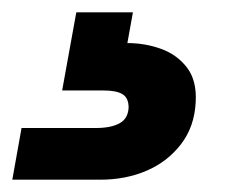

<svg xmlns="http://www.w3.org/2000/svg" viewBox="-111 -27 408 312"><path d="M-91 265 -76 181H45Q69 181 83 173.5Q97 166 98 148Q98 132 88 126Q78 120 57 120H-10L13 -7H105L96 43Q125 43 151 52.5Q177 62 193 83Q209 104 207 139Q205 179 183 207.5Q161 236 127 250.5Q93 265 52 265Z"/></svg>

Font: DM Sans Black
Style: Italic
Weight: 900
Italic angle: -10°
Designer: Colophon Foundry, Jonny Pinhorn
Foundry: Colophon Foundry
Version: Version 4.004;gftools[0.9.30]